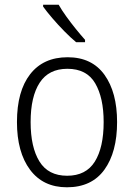

<svg xmlns="http://www.w3.org/2000/svg" viewBox="-20 -785 569 815"><path d="M477 -267Q477 -139 423 -64.5Q369 10 264 10Q163 10 107.5 -64.5Q52 -139 52 -267Q52 -398 108 -470Q164 -542 267 -542Q370 -542 423.5 -467.5Q477 -393 477 -267ZM110 -267Q110 -160 147.5 -99.5Q185 -39 265 -39Q345 -39 382.5 -99Q420 -159 420 -267Q420 -370 384 -431.5Q348 -493 266 -493Q187 -493 148.5 -434Q110 -375 110 -267ZM229 -765Q242 -742 261.5 -715Q281 -688 302 -662Q323 -636 341 -616V-606H303Q280 -625 253 -652.5Q226 -680 202 -708Q178 -736 163 -757V-765Z"/></svg>

Font: Noto Sans Sinhala SemiCondensed Light
Style: Regular
Weight: 300
Width: 4
Designer: Jelle Bosma - Monotype Design Team
Foundry: Monotype Imaging Inc.
Version: Version 2.006; ttfautohint (v1.8.4.7-5d5b)